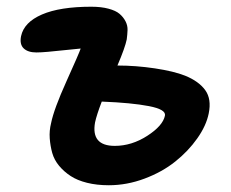

<svg xmlns="http://www.w3.org/2000/svg" viewBox="-20 -546 690 574"><path d="M305.2 7.8Q269.5 7.8 240.2 0.5Q210.9 -6.8 191.2 -19.8Q171.4 -32.7 156.7 -50.3Q142.1 -67.9 136.2 -88.6Q130.4 -109.4 128.7 -132.3Q127 -155.3 132.8 -178.2Q141.1 -219.7 178.7 -303Q216.3 -386.2 221.2 -400.9Q204.1 -399.4 174.6 -396.2Q145 -393.1 123.3 -391.1Q101.6 -389.2 88.9 -389.2Q63.5 -389.2 50.8 -401.4Q38.1 -413.6 43 -438Q51.8 -479.5 105.5 -502.7Q159.2 -525.9 252.9 -525.9Q282.7 -525.9 304.4 -520Q326.2 -514.2 337.4 -504.6Q348.6 -495.1 355.2 -482.4Q361.8 -469.7 361.3 -456.1Q360.8 -442.4 358.9 -428.2Q354 -403.8 331.1 -350.1Q386.2 -350.1 443.1 -341.6Q500 -333 533.2 -319.8Q574.2 -303.2 593.5 -276.6Q612.8 -250 604 -207Q596.7 -170.4 569.8 -132.3Q543 -94.2 503.9 -63Q464.8 -31.7 412.1 -12Q359.4 7.8 305.2 7.8ZM264.2 -180.2Q251.5 -109.9 323.2 -109.9Q373.5 -109.9 420.2 -139.9Q466.8 -169.9 473.1 -200.2Q477.1 -218.8 425 -228.8Q373 -238.8 286.1 -242.2H284.2Q269 -202.6 264.2 -180.2Z"/></svg>

Font: Shantell Sans Irregular
Style: Italic
Weight: 600
Italic angle: -11.31°
Designer: Stephen Nixon, Anya Danilova, Shantell Martin
Foundry: Arrow Type
Version: Version 1.006;[9816181b4]